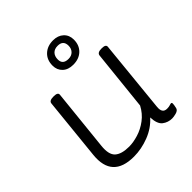

<svg xmlns="http://www.w3.org/2000/svg" viewBox="-200 -879 1025 1025"><g transform="rotate(-45 312.5 -366.5)"><path d="M227 6Q64 6 80 -154L116 -507Q118 -525 148 -525H153Q183 -525 181 -507L145 -160Q138 -97 164 -73.5Q190 -50 247 -50Q278 -50 316 -61.5Q354 -73 388 -98.5Q422 -124 443 -164L479 -507Q482 -525 511 -525H515Q545 -525 543 -507L502 -96Q497 -50 533 -50Q547 -50 555.5 -53Q564 -56 568 -56Q574 -56 574 -48Q574 -45 573 -36.5Q572 -28 569 -17Q565 -4 546.5 1Q528 6 516 6Q485 6 461.5 -12Q438 -30 436 -81Q398 -38 341 -16Q284 6 227 6ZM345 -570Q307 -570 285 -591Q263 -612 263 -645Q263 -688 290 -713.5Q317 -739 360 -739Q397 -739 419.5 -718Q442 -697 442 -663Q442 -621 415.5 -595.5Q389 -570 345 -570ZM349 -610Q372 -610 385.5 -624Q399 -638 399 -660Q399 -701 357 -701Q333 -701 319.5 -687Q306 -673 306 -648Q306 -610 349 -610Z"/></g></svg>

Font: Asap Semi Expanded Semi Expanded Light
Style: Italic
Weight: 300
Width: 6
Italic angle: -6°
Designer: Pablo Cosgaya
Foundry: Omnibus-Type
Version: Version 3.001; ttfautohint (v1.8.4.7-5d5b)